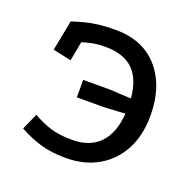

<svg xmlns="http://www.w3.org/2000/svg" viewBox="-90 -535 644 641"><g transform="rotate(20 232.0 -214.5)"><path d="M343 -246Q337 -314 303 -346.5Q269 -379 205 -379Q176 -379 156 -374.5Q136 -370 123 -366L110 -297L45 -311L66 -419Q90 -427 112 -432.5Q134 -438 159 -441Q184 -444 216 -444Q315 -444 369.5 -381Q424 -318 424 -214Q424 -144 397 -93Q370 -42 321 -13.5Q272 15 206 15Q154 15 115.5 3.5Q77 -8 39 -29L65 -87Q94 -70 126 -59.5Q158 -49 205 -49Q268 -49 303 -85.5Q338 -122 343 -192L265 -188H172V-250H268Z"/></g></svg>

Font: Podkova VF Beta
Style: Regular
Weight: 400
Designer: Ilya Yudin
Foundry: Cyreal (www.cyreal.org)
Version: Version 2.100